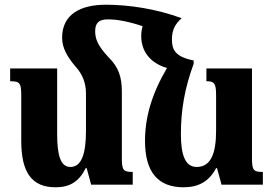

<svg xmlns="http://www.w3.org/2000/svg" viewBox="-20 -782 1159 813"><path d="M895 -70H899L918 0H1093V-54C1054 -54 1047 -60 1047 -112V-492H854V-438C888 -438 895 -429 895 -378V-228C895 -135 874 -75 813 -75C766 -75 746 -122 746 -214C746 -317 762 -408 800 -512V-526C723 -541 708 -571 708 -614C708 -651 718 -677 749 -705C643 -744 528 -762 428 -762C323 -762 243 -723 243 -622C243 -579 265 -541 300 -500C330 -467 344 -430 344 -386V-227C344 -138 328 -75 278 -75C235 -75 222 -128 222 -215V-492H23V-438C65 -438 70 -430 70 -374V-185C70 -50 116 11 215 11C275 11 314 -12 343 -70H347L366 0H542V-54C503 -54 496 -60 496 -112V-395C496 -459 480 -499 441 -538C394 -588 383 -617 383 -650C383 -685 399 -700 437 -700C478 -700 528 -690 584 -671C580 -658 578 -644 578 -630C578 -563 617 -515 687 -494C623 -385 594 -286 594 -185C594 -50 652 11 757 11C820 11 865 -13 895 -70Z"/></svg>

Font: Noto Serif Armenian Condensed Extra
Style: Regular
Weight: 800
Width: 3
Designer: Monotype Design Team
Foundry: Monotype Imaging Inc.
Version: Version 1.901